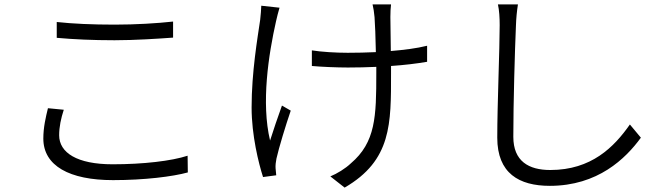

<svg xmlns="http://www.w3.org/2000/svg" viewBox="-20 -797 3040 873"><path d="M238 -697V-625C316 -618 401 -614 501 -614C593 -614 699 -621 767 -626V-699C695 -691 597 -685 501 -685C401 -685 310 -689 238 -697ZM270 -298 198 -305C188 -264 177 -218 177 -167C177 -43 296 22 494 22C637 22 765 6 834 -13L833 -89C760 -65 631 -50 492 -50C330 -50 249 -103 249 -182C249 -220 257 -258 270 -298Z M1251 -762 1168 -771C1167 -754 1166 -729 1163 -707C1151 -624 1124 -470 1124 -308C1124 -182 1156 -54 1176 8L1236 0C1235 -10 1234 -23 1233 -32C1232 -44 1234 -62 1237 -76C1248 -125 1279 -227 1302 -294L1262 -317C1243 -265 1222 -202 1208 -158C1167 -329 1201 -549 1235 -700C1239 -719 1246 -745 1251 -762ZM1398 -568V-497C1440 -493 1513 -490 1562 -490C1604 -490 1648 -491 1691 -493V-464C1691 -267 1688 -150 1575 -54C1551 -31 1512 -7 1482 5L1547 56C1761 -68 1758 -235 1758 -464V-497C1818 -501 1875 -508 1922 -516V-589C1874 -577 1817 -570 1757 -565L1755 -720C1755 -742 1756 -761 1758 -777H1674C1678 -761 1681 -741 1683 -719C1685 -694 1688 -624 1689 -560C1646 -558 1603 -557 1561 -557C1507 -557 1441 -561 1398 -568Z M2335 -777H2244C2250 -750 2252 -717 2252 -682C2252 -573 2241 -322 2241 -171C2241 -9 2340 48 2480 48C2698 48 2825 -76 2894 -171L2844 -231C2772 -128 2669 -24 2482 -24C2384 -24 2314 -64 2314 -175C2314 -329 2321 -568 2326 -682C2327 -713 2330 -745 2335 -777Z"/></svg>

Font: Noto Sans KR DemiLight
Style: Regular
Weight: 350
Designer: Ryoko NISHIZUKA 西塚涼子 (kana, bopomofo & ideographs); Paul D. Hunt (Latin, Greek & Cyrillic); Sandoll Communications 산돌커뮤니
Foundry: Adobe
Version: Version 2.004;hotconv 1.0.118;makeotfexe 2.5.65603